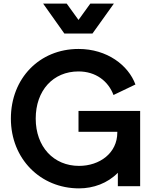

<svg xmlns="http://www.w3.org/2000/svg" viewBox="-20 -1027 829 1059"><path d="M416 12C495 12 573 -16 630 -74V0H753V-415H413V-300H627V-296C627 -182 529 -112 416 -112C276 -112 177 -217 177 -373C177 -528 273 -633 413 -633C508 -633 577 -580 606 -503L727 -561C688 -667 571 -757 413 -757C198 -757 40 -595 40 -373C40 -151 203 12 416 12ZM218 -1007 335 -842H490L608 -1007H478L413 -917L348 -1007Z"/></svg>

Font: Mluvka
Style: Bold
Weight: 700
Designer: Modified by Jiří Krblich, Original typeface by Gumpita Rahayu
Foundry: Gumpita Rahayu & Jiří Krblich
Version: Version 2.000;Glyphs 3.1.1 (3134)